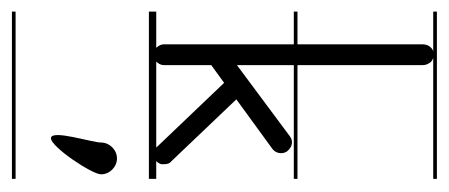

<svg xmlns="http://www.w3.org/2000/svg" viewBox="-232 -272 735 314"><g transform="rotate(90 135.0 -115.5)"><path d="M-2.5 -463V-457H271V-463ZM-2.5 -235V-229H271V-235ZM-2.5 -4V8H271V-4ZM-2.5 226V232H271V226ZM68 -458C58 -458 51 -450 51 -440V-17C51 -11 54 -6 59 -2C65 1 71 1 77 -2C82 -6 85 -11 85 -17V-94L114 -115L218 -6C221 -2 226 0 231 0H234C240 -1 245 -6 247 -12V-17C247 -22 246 -26 242 -29L141 -135L222 -194C227 -198 229 -203 229 -208C229 -212 228 -215 226 -218C222 -223 217 -226 211 -226C208 -226 205 -225 202 -223L85 -136V-440C85 -445 83 -449 80 -453C77 -456 72 -458 68 -458ZM263.6 86.2C263.6 72.2 251.6 60.2 237.6 60.2C223.6 60.2 211.6 72.2 211.6 86.2C211.6 101.2 189.6 168.2 204.6 168.2C218.6 168.2 263.6 101.2 263.6 86.2Z"/></g></svg>

Font: LetsTraceRuled
Style: Medium
Weight: 500
Version: Version 003.000